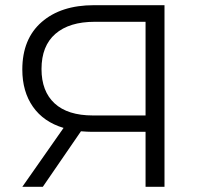

<svg xmlns="http://www.w3.org/2000/svg" viewBox="-20 -720 772 740"><path d="M614 -700V0H541V-212H332Q318 -212 292 -214L145 0H66L225 -227Q148 -250 107 -308.5Q66 -367 66 -452Q66 -570 140.5 -635Q215 -700 342 -700ZM338 -275H541V-636H345Q247 -636 193.5 -589.5Q140 -543 140 -454Q140 -368 190.5 -321.5Q241 -275 338 -275Z"/></svg>

Font: CMG Sans
Style: Regular
Weight: 400
Designer: Julieta Ulanovsky
Foundry: Julieta Ulanovsky
Version: Version 7.200